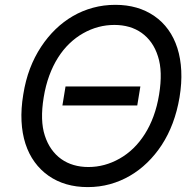

<svg xmlns="http://www.w3.org/2000/svg" viewBox="-20 -757 801 787"><path d="M75.3 -369.3Q84.5 -427.2 102.8 -475.5Q121.1 -523.8 148.8 -565.7Q175.1 -605.5 207.9 -637.3Q240.8 -669 279.1 -691.2Q317.5 -713.4 361.2 -725.3Q404.8 -737.2 453.1 -737.2Q546.2 -737.2 612.9 -691.1Q646 -668.3 669.7 -635.3Q693.5 -602.3 707 -560Q720.5 -517.8 723 -467Q725.5 -416.2 715.9 -358Q696.7 -244.7 642.4 -161.9Q616.5 -122.5 583.8 -90.7Q551.1 -58.9 512.8 -36.6Q474.4 -14.2 430.9 -2.1Q387.4 9.9 339.5 9.9Q245.7 9.9 179 -36.6Q146 -59.7 122 -92.7Q98 -125.7 84.3 -167.8Q70.7 -209.9 68.2 -260.5Q65.7 -311.1 75.3 -369.3ZM163.7 -201.3Q174 -169.4 191.1 -145.4Q208.1 -121.4 231 -105.1Q253.9 -88.8 282 -80.6Q310 -72.4 342.3 -72.4Q409.4 -72.4 470.2 -106.9Q500.4 -123.9 526.5 -149.1Q552.6 -174.4 573.5 -207.4Q594.5 -240.4 609.4 -280.9Q624.3 -321.4 632.1 -369.3Q647.7 -464.5 627.5 -525.9Q617.5 -557.9 600.5 -581.9Q583.5 -605.8 560.5 -622.2Q537.6 -638.5 509.4 -646.7Q481.2 -654.8 448.9 -654.8Q381.4 -654.8 321 -620.7Q290.8 -603.7 264.6 -578.5Q238.3 -553.3 217.5 -520.2Q196.7 -487.2 181.8 -446.6Q166.9 -405.9 159.1 -358Q143.5 -262.8 163.7 -201.3ZM248.6 -402.7H555.4L542.6 -324.6H235.8Z"/></svg>

Font: Inter P
Style: Italic
Weight: 400
Italic angle: -9.40001°
Designer: Rasmus Andersson
Foundry: rsms
Version: Version 3.018;git-588b23468